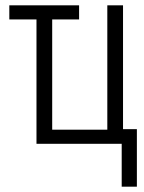

<svg xmlns="http://www.w3.org/2000/svg" viewBox="-20 -540 540 721"><path d="M437 161V0H117V-467H15V-520H277V-467H176V-53H383V-520H442V-55H494V161Z"/></svg>

Font: Iosevka Fixed Light
Style: Regular
Weight: 300
Monospace: yes
Designer: Belleve Invis
Foundry: Belleve Invis
Version: Version 32.3.0